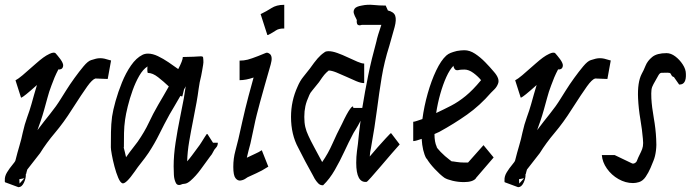

<svg xmlns="http://www.w3.org/2000/svg" viewBox="-29 -738 2860 795"><path d="M431 -488 417 -411 366 -413Q353 -409 332.5 -380.5Q312 -352 269 -285Q235 -231 199 -188.5Q163 -146 137 -104L84 -36Q82 -30 81 -25.5Q80 -21 79 -17L78 -18Q79 0 70 18.5Q61 37 48 37H47L-7 17H-8Q-10 13 -9 8Q-10 -8 0.5 -25Q11 -42 22.5 -55.5Q34 -69 35 -74Q43 -106 51.5 -134.5Q60 -163 65 -188Q73 -224 83.5 -252.5Q94 -281 101 -306Q107 -327 112.5 -347Q118 -367 124 -386Q95 -360 80 -348Q65 -336 60 -334H58L35 -406H36Q46 -411 64.5 -426.5Q83 -442 120 -475Q137 -490 150 -499.5Q163 -509 176 -515Q195 -524 201.5 -517Q208 -510 221 -493Q234 -475 232.5 -465Q231 -455 224 -452Q217 -449 213 -451Q204 -434 197 -417.5Q190 -401 184 -384Q174 -358 167.5 -333Q161 -308 154 -284Q147 -259 140 -238.5Q133 -218 126 -199Q153 -235 178.5 -266.5Q204 -298 223 -329Q230 -340 245 -364Q260 -388 279.5 -415Q299 -442 317 -463.5Q335 -485 348 -489Q360 -493 368.5 -495Q377 -497 386 -497Q395 -497 404 -495Q413 -493 429 -488ZM72 0 51 4 52 22Z M851 -147Q851 -147 851 -147ZM484 -128H483Q485 -122 487.5 -110.5Q490 -99 493 -87Q509 -110 521.5 -125.5Q534 -141 541 -151Q570 -193 587 -229.5Q604 -266 626 -304Q635 -319 646.5 -339Q658 -359 670 -380Q649 -400 626 -418Q603 -436 584 -436Q581 -436 581 -448.5Q581 -461 582 -463Q563 -451 547.5 -424Q532 -397 520 -363.5Q508 -330 500 -297.5Q492 -265 489 -243Q485 -215 484.5 -187.5Q484 -160 484 -128ZM850 -148Q850 -148 850 -148ZM851 -148Q851 -148 851 -148ZM851 -148Q851 -148 851 -148ZM851 -148Q851 -148 851 -148ZM851 -148V-147Q851 -148 851 -148ZM495 -55H496ZM830 -183 853 -147H873Q873 -134 865 -126Q858 -119 853.5 -109Q849 -99 841 -90Q822 -64 802 -36.5Q782 -9 759 11Q747 21 738 22.5Q729 24 727 24Q706 34 699 19Q692 5 691 -14Q690 -33 690 -49Q690 -95 698 -147.5Q706 -200 716 -248.5Q726 -297 732 -330Q734 -343 736 -355.5Q738 -368 740 -381Q737 -374 733 -368L726 -339H723Q721 -340 718 -341Q705 -318 693 -298Q681 -278 673 -264Q651 -224 631 -183.5Q611 -143 586 -105Q571 -83 556 -64.5Q541 -46 529 -28Q492 25 478 21Q469 18 460.5 -2Q452 -22 445 -48.5Q438 -75 434 -97.5Q430 -120 430 -128Q430 -159 430.5 -191.5Q431 -224 435 -255Q439 -282 449.5 -319.5Q460 -357 476 -396.5Q492 -436 513.5 -467Q535 -498 561 -511Q571 -516 584 -516Q603 -516 625 -505.5Q647 -495 669 -480Q691 -465 709 -452Q718 -469 723 -482Q728 -495 728 -502H730Q781 -503 796.5 -504.5Q812 -506 812 -500Q812 -499 813 -489.5Q814 -480 812 -469Q810 -458 808 -445.5Q806 -433 804 -424Q797 -397 793.5 -370Q790 -343 785 -315Q779 -281 770.5 -239Q762 -197 754.5 -153Q747 -109 746 -70Q755 -80 765.5 -94Q776 -108 798 -138Q799 -139 805.5 -149.5Q812 -160 819 -171Q826 -182 827 -183Z M1148 -718V-620H1146Q1125 -620 1113.5 -612Q1102 -604 1081 -593H1078L1050 -680H1051Q1074 -691 1095 -704.5Q1116 -718 1146 -718ZM1089 -514Q1101 -503 1092 -471.5Q1083 -440 1067 -384Q1055 -342 1047.5 -314Q1040 -286 1034 -262.5Q1028 -239 1022.5 -211.5Q1017 -184 1008 -144Q1004 -129 1000 -114Q996 -99 993 -85Q1011 -94 1027 -101Q1043 -108 1055 -116L1082 -48Q1054 -30 1032 -20.5Q1010 -11 996 -4Q996 -4 987 2Q978 8 966.5 9.5Q955 11 946 -0.5Q937 -12 937 -47Q937 -82 945.5 -113Q954 -144 958 -162Q968 -206 974.5 -235.5Q981 -265 987 -289Q993 -313 1000 -340Q1007 -367 1018 -406Q1019 -409 1019.5 -411.5Q1020 -414 1021 -417Q989 -406 963 -406V-487Q981 -487 996.5 -491Q1012 -495 1040 -506Q1065 -516 1072 -519Q1079 -522 1089 -514Z M1591 -186 1626 -140Q1614 -127 1592.5 -102Q1571 -77 1548 -50Q1525 -23 1508 -4Q1491 15 1489 15Q1446 20 1446 -64Q1446 -89 1449 -112Q1452 -135 1453 -142Q1455 -167 1458 -191Q1461 -215 1464 -238Q1454 -218 1443.5 -201.5Q1433 -185 1432 -182Q1415 -150 1397 -111Q1379 -72 1357.5 -34.5Q1336 3 1309 29H1306Q1296 29 1288 20.5Q1280 12 1274 2Q1268 -8 1266 -13Q1234 -70 1206 -126Q1176 -181 1176 -254Q1176 -320 1203 -379Q1213 -403 1227 -420Q1241 -437 1254 -454Q1273 -481 1286 -496Q1299 -511 1314 -521Q1319 -526 1332 -526Q1347 -526 1368 -518.5Q1389 -511 1411 -500.5Q1433 -490 1451 -482.5Q1469 -475 1477 -475H1479V-394H1477Q1465 -394 1446 -402Q1427 -410 1405.5 -420Q1384 -430 1364 -438Q1344 -446 1332 -446Q1321 -437 1313.5 -428Q1306 -419 1292 -398Q1274 -375 1264.5 -364Q1255 -353 1252 -345Q1240 -319 1235.5 -298.5Q1231 -278 1231 -254Q1231 -230 1235 -212.5Q1239 -195 1248 -176Q1256 -158 1272.5 -127.5Q1289 -97 1305 -67Q1330 -103 1347.5 -143Q1365 -183 1387 -225Q1408 -270 1421 -287.5Q1434 -305 1434 -291H1471Q1482 -359 1495.5 -425.5Q1509 -492 1530 -568Q1531 -575 1537 -595Q1543 -615 1550 -635H1469Q1468 -635 1463 -633.5Q1458 -632 1453 -635Q1448 -638 1448 -651Q1450 -654 1445 -662.5Q1440 -671 1436.5 -681.5Q1433 -692 1439 -701.5Q1445 -711 1469 -715Q1492 -720 1517 -717.5Q1542 -715 1565 -715H1568L1577 -695H1576Q1602 -689 1607.5 -672.5Q1613 -656 1605 -626Q1597 -596 1583 -548Q1562 -482 1551.5 -418.5Q1541 -355 1532 -284.5Q1523 -214 1507 -125Q1503 -108 1502 -90Q1517 -108 1535 -128.5Q1553 -149 1568 -165Q1583 -181 1588 -186Z M1973 -137 2015 -86 1941 0H1942Q1929 16 1892 16Q1868 16 1845 10.5Q1822 5 1811 -2Q1793 -15 1771 -38.5Q1749 -62 1738 -81L1736 -82Q1720 -112 1717 -163Q1706 -159 1697 -156.5Q1688 -154 1684 -154H1682V-234H1684Q1687 -234 1697.5 -237.5Q1708 -241 1720 -245Q1727 -298 1742 -351Q1757 -404 1777 -446Q1797 -488 1819 -508Q1827 -515 1837 -519Q1847 -523 1863 -527Q1880 -530 1894 -530Q1916 -530 1938 -515.5Q1960 -501 1980 -480.5Q2000 -460 2015 -442Q2042 -412 2033 -391Q2028 -378 2018.5 -368.5Q2009 -359 2004 -354Q1958 -301 1905 -263.5Q1852 -226 1790 -192Q1786 -190 1770 -183Q1770 -150 1779 -131Q1778 -127 1795.5 -109Q1813 -91 1833 -76L1841 -70Q1846 -70 1861 -67.5Q1876 -65 1892 -65Q1899 -65 1903 -65Q1907 -65 1909 -65ZM1871 -448Q1858 -445 1853 -453Q1848 -461 1849 -466Q1833 -450 1819 -419Q1805 -388 1794 -349Q1783 -310 1777 -270Q1809 -285 1839 -300.5Q1869 -316 1899 -340.5Q1929 -365 1962 -405L1963 -406Q1950 -422 1931 -436Q1912 -450 1894 -450Q1889 -450 1881 -449.5Q1873 -449 1871 -448Z M2500 -488 2486 -411 2435 -413Q2422 -409 2401.5 -380.5Q2381 -352 2338 -285Q2304 -231 2268 -188.5Q2232 -146 2206 -104L2153 -36Q2151 -30 2150 -25.5Q2149 -21 2148 -17L2147 -18Q2148 0 2139 18.5Q2130 37 2117 37H2116L2062 17H2061Q2059 13 2060 8Q2059 -8 2069.5 -25Q2080 -42 2091.5 -55.5Q2103 -69 2104 -74Q2112 -106 2120.5 -134.5Q2129 -163 2134 -188Q2142 -224 2152.5 -252.5Q2163 -281 2170 -306Q2176 -327 2181.5 -347Q2187 -367 2193 -386Q2164 -360 2149 -348Q2134 -336 2129 -334H2127L2104 -406H2105Q2115 -411 2133.5 -426.5Q2152 -442 2189 -475Q2206 -490 2219 -499.5Q2232 -509 2245 -515Q2264 -524 2270.5 -517Q2277 -510 2290 -493Q2303 -475 2301.5 -465Q2300 -455 2293 -452Q2286 -449 2282 -451Q2273 -434 2266 -417.5Q2259 -401 2253 -384Q2243 -358 2236.5 -333Q2230 -308 2223 -284Q2216 -259 2209 -238.5Q2202 -218 2195 -199Q2222 -235 2247.5 -266.5Q2273 -298 2292 -329Q2299 -340 2314 -364Q2329 -388 2348.5 -415Q2368 -442 2386 -463.5Q2404 -485 2417 -489Q2429 -493 2437.5 -495Q2446 -497 2455 -497Q2464 -497 2473 -495Q2482 -493 2498 -488ZM2141 0 2120 4 2121 22Z M2617 16Q2604 20 2592 20Q2561 20 2532 3.5Q2503 -13 2484 -40Q2465 -67 2463 -96H2516L2589 -61Q2591 -61 2593 -61Q2595 -61 2596 -61Q2606 -65 2608.5 -73Q2611 -81 2625 -109Q2631 -121 2633 -132.5Q2635 -144 2633 -163Q2630 -200 2622.5 -244Q2615 -288 2613 -331Q2610 -397 2628 -432Q2636 -446 2644 -466Q2652 -486 2671.5 -502Q2691 -518 2731 -518Q2749 -518 2767 -504.5Q2785 -491 2798 -471Q2811 -451 2811 -432Q2813 -388 2785 -388H2783L2762 -418H2763Q2754 -421 2752 -425.5Q2750 -430 2747.5 -433.5Q2745 -437 2735 -437Q2716 -437 2709.5 -436.5Q2703 -436 2697.5 -426.5Q2692 -417 2677 -390Q2670 -378 2668.5 -366Q2667 -354 2668 -331Q2670 -295 2678 -250Q2686 -205 2688 -163Q2690 -138 2687 -114Q2684 -90 2677 -73Q2673 -62 2664.5 -42.5Q2656 -23 2644.5 -6Q2633 11 2617 16Z"/></svg>

Font: Syne
Style: Italic
Weight: 400
Italic angle: -9°
Designer: Lucas Descroix
Foundry: Bonjour Monde
Version: Version 2.000; ttfautohint (v1.8.3)